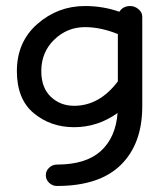

<svg xmlns="http://www.w3.org/2000/svg" viewBox="-20 -430 555 637"><path d="M36 -194Q36 -291 104 -350.5Q172 -410 262 -410Q322 -410 376 -391Q388 -410 412 -410Q427 -410 439.5 -399.5Q452 -389 452 -375V-77Q452 47 381 117Q310 187 169 187Q154 187 143 176.5Q132 166 132 151Q132 137 143 126.5Q154 116 169 116Q265 116 314.5 71Q364 26 370 -55Q304 -8 226 -8Q148 -8 92 -54.5Q36 -101 36 -194ZM226 -79Q310 -79 371 -160V-317Q314 -340 262 -340Q203 -340 160 -298.5Q117 -257 117 -194Q117 -139 148.5 -109Q180 -79 226 -79Z"/></svg>

Font: Hoogli Semibold
Style: Regular
Weight: 600
Designer: Anand Singh Naorem
Foundry: Brand New Type
Version: Version 1.00 b007